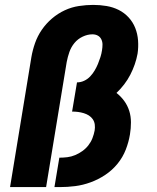

<svg xmlns="http://www.w3.org/2000/svg" viewBox="-20 -763 640 783"><path d="M21 0 108 -530Q113 -559 123 -587.5Q133 -616 150.5 -641.5Q168 -667 192 -687.5Q216 -708 244 -721Q272 -734 302 -738.5Q332 -743 360 -743Q388 -743 414.5 -738.5Q441 -734 464 -722.5Q487 -711 504.5 -692Q522 -673 531.5 -649Q541 -625 543 -598Q545 -571 541 -544Q537 -522 529.5 -500.5Q522 -479 511.5 -458.5Q501 -438 486.5 -419Q472 -400 455 -384Q473 -370 486.5 -351.5Q500 -333 507 -311Q514 -289 514 -264Q514 -239 510 -215Q505 -184 493 -153Q481 -122 459.5 -95.5Q438 -69 409.5 -50Q381 -31 349.5 -19.5Q318 -8 286.5 -4Q255 0 223 0H202L222 -120H223Q239 -120 255 -122Q271 -124 286.5 -130.5Q302 -137 316 -147Q330 -157 340.5 -170.5Q351 -184 357 -199.5Q363 -215 366 -231Q368 -243 366.5 -255Q365 -267 358.5 -276.5Q352 -286 342.5 -292Q333 -298 321.5 -301.5Q310 -305 298 -306.5Q286 -308 274 -308L294 -427Q309 -427 323 -433.5Q337 -440 347.5 -451Q358 -462 366 -475.5Q374 -489 379.5 -502.5Q385 -516 389.5 -530Q394 -544 396 -558Q398 -570 398 -581.5Q398 -593 393 -603Q388 -613 378.5 -618Q369 -623 357 -623Q337 -623 317 -613.5Q297 -604 283.5 -587.5Q270 -571 263 -551Q256 -531 252 -510L168 0Z"/></svg>

Font: Iosevka Curly HvExObl
Style: Regular
Weight: 900
Width: 7
Italic angle: -9°
Monospace: yes
Designer: Belleve Invis
Foundry: Belleve Invis
Version: Version 11.1.0; ttfautohint (v1.8.3)